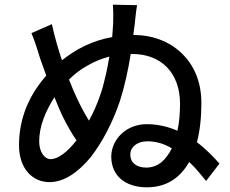

<svg xmlns="http://www.w3.org/2000/svg" viewBox="-20 -791 980 818"><path d="M429 -465C423 -438 416 -411 407 -386C394 -348 378 -311 359 -277C341 -306 324 -338 307 -374C297 -395 286 -422 274 -452C297 -475 322 -495 352 -511C380 -528 412 -541 446 -550C441 -522 436 -493 429 -465ZM753 -565C701 -615 629 -642 548 -642L554 -688C556 -706 559 -741 564 -769L461 -771C463 -744 463 -726 462 -689L458 -633C372 -618 301 -580 244 -534C227 -584 212 -638 201 -688L114 -650C133 -604 139 -579 150 -545L177 -469C165 -455 153 -440 143 -426C96 -361 61 -275 61 -172C61 -72 119 -15 191 -15C254 -15 314 -58 367 -122C418 -188 462 -274 491 -361C511 -423 526 -493 537 -561H541C670 -562 747 -477 747 -349C747 -310 744 -270 736 -234C697 -251 653 -262 605 -262C515 -262 454 -194 454 -124C454 -42 514 7 606 7C690 7 748 -34 786 -101C815 -74 839 -43 858 -20L915 -94C890 -122 858 -156 819 -185C832 -235 838 -291 838 -352C838 -443 806 -515 753 -565ZM663 -181C680 -176 697 -168 712 -159C700 -135 685 -114 667 -99C650 -86 629 -77 603 -77C560 -77 535 -99 535 -133C535 -162 561 -189 609 -189C628 -189 646 -186 663 -181ZM249 -135C230 -121 212 -113 196 -113C168 -113 147 -146 147 -188C147 -219 153 -252 165 -284C176 -315 193 -347 212 -377C224 -347 235 -320 246 -297C266 -257 286 -221 306 -193C287 -169 268 -149 249 -135Z"/></svg>

Font: GenSekiGothic2 TW M
Style: Regular
Weight: 500
Version: Version 2.100;PS 2.1;hotconv 16.6.51;makeotf.lib2.5.65220 DE